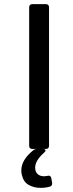

<svg xmlns="http://www.w3.org/2000/svg" viewBox="-20 -720 355 928"><path d="M121 -15V-685Q121 -692 125 -696Q129 -700 136 -700H202Q209 -700 213 -696Q217 -692 217 -685V-15Q217 -8 213 -4Q209 0 202 0H136Q129 0 125 -4Q121 -8 121 -15ZM232 167Q232 179 221 182Q201 188 176 188Q144 188 119 174Q94 160 86 127Q83 117 83 104Q83 53 140 7Q148 0 158 0H187Q200 0 200 7Q200 12 193 18Q150 56 150 90Q150 111 162 121.5Q174 132 193 132Q198 132 210 130L215 129Q225 129 228 141L232 164Z"/></svg>

Font: Barlow_Medium_SS
Style: Regular
Weight: 500
Designer: Jeremy Tribby
Foundry: Jeremy Tribby
Version: Version 1.101 August 23, 2024